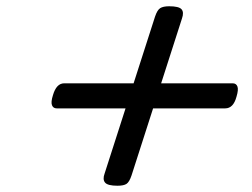

<svg xmlns="http://www.w3.org/2000/svg" viewBox="-20 -744 803 613"><path d="M355 -151Q324 -151 315.5 -161Q307 -171 314 -190L475 -691Q482 -712 491.5 -718Q501 -724 520 -724Q551 -724 559.5 -714.5Q568 -705 561 -685L400 -184Q393 -163 384 -157Q375 -151 355 -151ZM161 -398Q150 -398 146 -408Q142 -418 149 -440Q160 -478 185 -478H723Q734 -478 738 -468Q742 -458 735 -435Q725 -398 699 -398Z"/></svg>

Font: Playwrite CU
Style: Regular
Weight: 400
Designer: Veronika Burian, José Scaglione
Foundry: TypeTogether
Version: Version 1.002